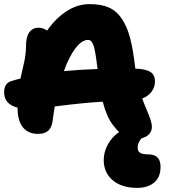

<svg xmlns="http://www.w3.org/2000/svg" viewBox="-20 -682 820 929"><path d="M644 227.1Q568.8 227.1 525.4 190.2Q481.9 153.3 481.9 92.8Q481.9 52.7 502 16.6Q522 -19.5 556.2 -43Q543 -55.2 524.9 -79.1Q496.1 -116.7 477.1 -189.9Q391.1 -185.5 245.1 -167Q239.3 -135.3 234.9 -99.1Q231 -65.9 213.9 -50Q196.8 -34.2 164.1 -34.2Q116.2 -34.2 90.6 -66.2Q64.9 -98.1 64.9 -161.1Q0 -177.7 0 -235.8Q0 -281.2 39.1 -291Q66.4 -299.3 79.1 -301.8Q82 -315.4 88.1 -342Q94.2 -368.7 97.4 -383.3Q100.6 -397.9 103.3 -419.9Q106 -441.9 106 -461.9Q106 -503.4 121.8 -525.6Q137.7 -547.9 167 -547.9Q188 -547.9 208 -534.2Q250 -594.2 302.7 -628.2Q355.5 -662.1 413.1 -662.1Q468.8 -662.1 506.3 -645.8Q543.9 -629.4 569.6 -591.1Q595.2 -552.7 609.6 -497.8Q624 -442.9 633.8 -357.9Q633.8 -356.4 634.3 -354Q634.8 -351.6 634.8 -350.1Q686.5 -348.1 708.3 -333.5Q730 -318.8 730 -288.1Q730 -261.2 713.9 -239Q697.8 -216.8 668 -205.1Q676.3 -182.1 689.5 -151.1Q702.6 -120.1 708.7 -101.8Q714.8 -83.5 714.8 -67.9Q714.8 -47.4 701.7 -33Q688.5 -18.6 665 -13.2Q646 8.8 646 33.2Q646 49.3 657.7 57.1Q669.4 64.9 698.2 64.9Q756.8 64.9 756.8 125Q756.8 175.8 725.8 201.4Q694.8 227.1 644 227.1ZM404.8 -488.8Q376.5 -488.8 345.7 -449.2Q314.9 -409.7 289.1 -337.9Q364.7 -345.2 452.1 -348.1Q451.7 -350.6 451.2 -355.5Q450.7 -360.4 450.2 -362.8Q444.8 -406.7 439.7 -433.3Q434.6 -460 428.5 -471.4Q422.4 -482.9 417.7 -485.8Q413.1 -488.8 404.8 -488.8Z"/></svg>

Font: Shantell Sans Irregular Bouncy
Style: Regular
Weight: 800
Designer: Stephen Nixon, Anya Danilova, Shantell Martin
Foundry: Arrow Type
Version: Version 1.006;[9816181b4]